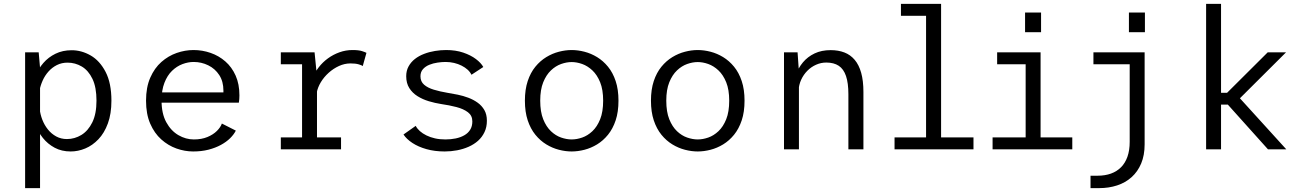

<svg xmlns="http://www.w3.org/2000/svg" viewBox="-20 -770 6740 990"><path d="M109.5 200V-500H179.5L186.5 -420.5V200ZM344.5 11Q298 11 262 -8.2Q226 -27.5 201 -58.8Q176 -90 163 -127Q150 -164 150 -198.5L184.5 -209.5Q187.5 -180.5 198.2 -152.8Q209 -125 227 -102.5Q245 -80 269.8 -66.5Q294.5 -53 325 -53Q365 -53 399.8 -74.2Q434.5 -95.5 456 -139.2Q477.5 -183 477.5 -251Q477.5 -320 456.8 -363.2Q436 -406.5 402 -426.8Q368 -447 328.5 -447Q298 -447 273.2 -434.5Q248.5 -422 230 -401.2Q211.5 -380.5 200 -354.8Q188.5 -329 183.5 -302.5L151 -313Q151 -346.5 164.5 -381.2Q178 -416 203.8 -445.5Q229.5 -475 266.2 -493Q303 -511 349.5 -511Q400.5 -511 447.5 -484Q494.5 -457 524.5 -399.2Q554.5 -341.5 554.5 -251Q554.5 -183 536.2 -133.5Q518 -84 487.5 -52Q457 -20 419.8 -4.5Q382.5 11 344.5 11Z M976 11Q933 11 890 -4.2Q847 -19.5 811.5 -51.2Q776 -83 754.5 -132.5Q733 -182 733 -251Q733 -320 754.8 -369.5Q776.5 -419 812.2 -450.5Q848 -482 891.2 -497Q934.5 -512 978 -512Q1023.5 -512 1066 -497.2Q1108.5 -482.5 1142 -453.2Q1175.5 -424 1195 -380.2Q1214.5 -336.5 1214.5 -278.5Q1214.5 -270 1213.8 -259Q1213 -248 1211.5 -240.5H794V-293.5H1132Q1132 -297 1132 -298.2Q1132 -299.5 1132 -303Q1132 -350 1110.5 -383Q1089 -416 1053.8 -433.2Q1018.5 -450.5 978.5 -450.5Q950 -450.5 920.8 -439.5Q891.5 -428.5 867 -404.8Q842.5 -381 827.8 -343Q813 -305 813 -251.5Q813 -184.5 837.2 -140Q861.5 -95.5 899.8 -73.2Q938 -51 979.5 -51Q1019.5 -51 1049.5 -63.5Q1079.5 -76 1098.5 -95Q1117.5 -114 1124 -133L1196 -96.5Q1186 -76.5 1166.5 -57.2Q1147 -38 1119 -22.8Q1091 -7.5 1055 1.8Q1019 11 976 11Z M1428 0V-61.5H1537.5V-438.5H1428V-500H1602L1614.5 -374.5V-61.5H1738.5V0ZM1613 -291.5 1577.5 -303.5Q1578.5 -335.5 1590.8 -366Q1603 -396.5 1623.5 -423Q1644 -449.5 1671.2 -469.2Q1698.5 -489 1730.8 -500.5Q1763 -512 1797.5 -512Q1829.5 -512 1846.5 -506.5Q1863.5 -501 1869.5 -497.5L1850.5 -429.5Q1845.5 -433.5 1829.5 -438.2Q1813.5 -443 1787.5 -443Q1757 -443 1728 -429.8Q1699 -416.5 1674.8 -394.8Q1650.5 -373 1634.2 -346Q1618 -319 1613 -291.5Z M2273 11Q2221.5 11 2179 -1Q2136.5 -13 2106.2 -33Q2076 -53 2060.5 -76.5L2123.5 -121Q2131 -106.5 2145 -94Q2159 -81.5 2178.8 -71.8Q2198.5 -62 2223 -56.5Q2247.5 -51 2276.5 -51Q2304.5 -51 2329.8 -56.2Q2355 -61.5 2374.2 -72.5Q2393.5 -83.5 2404.5 -101.2Q2415.5 -119 2415.5 -144Q2415.5 -174 2392.8 -191.2Q2370 -208.5 2333.5 -218Q2297 -227.5 2255 -233.5Q2223 -238.5 2191.2 -248Q2159.5 -257.5 2133 -274Q2106.5 -290.5 2090.5 -315.8Q2074.5 -341 2074.5 -377Q2074.5 -405.5 2086.8 -427.8Q2099 -450 2119.5 -466Q2140 -482 2166.8 -492.2Q2193.5 -502.5 2222.8 -507.2Q2252 -512 2280.5 -512Q2329.5 -512 2368.5 -498.8Q2407.5 -485.5 2434 -465.5Q2460.5 -445.5 2472 -424.5L2411 -384.5Q2404 -399 2391 -410.8Q2378 -422.5 2360.2 -431.5Q2342.5 -440.5 2321.5 -445.5Q2300.5 -450.5 2277 -450.5Q2258.5 -450.5 2236 -447.2Q2213.5 -444 2193.8 -436Q2174 -428 2161 -413.5Q2148 -399 2148 -376.5Q2148 -349.5 2166.8 -333.2Q2185.5 -317 2217 -307.5Q2248.5 -298 2287 -291.5Q2312 -287.5 2340.2 -281.8Q2368.5 -276 2395 -266Q2421.5 -256 2443 -240.5Q2464.5 -225 2477.5 -202.5Q2490.5 -180 2490.5 -147.5Q2490.5 -114.5 2478.2 -88.8Q2466 -63 2445 -44.2Q2424 -25.5 2396.2 -13.2Q2368.5 -1 2337 5Q2305.5 11 2273 11Z M2927.5 11Q2895.5 11 2861.8 2.2Q2828 -6.5 2796.8 -25.5Q2765.5 -44.5 2740.5 -75.2Q2715.5 -106 2701 -149.5Q2686.5 -193 2686.5 -251Q2686.5 -308.5 2701 -352Q2715.5 -395.5 2740.5 -426Q2765.5 -456.5 2796.8 -475.5Q2828 -494.5 2861.8 -503.2Q2895.5 -512 2927.5 -512Q2960 -512 2993.8 -503.2Q3027.5 -494.5 3058.8 -475.5Q3090 -456.5 3115 -426Q3140 -395.5 3154.5 -352Q3169 -308.5 3169 -251Q3169 -193 3154.5 -149.5Q3140 -106 3115 -75.2Q3090 -44.5 3058.8 -25.5Q3027.5 -6.5 2993.8 2.2Q2960 11 2927.5 11ZM2927.5 -51Q2954 -51 2982 -60.8Q3010 -70.5 3034.5 -93.5Q3059 -116.5 3074.5 -155Q3090 -193.5 3090 -251Q3090 -307.5 3074.5 -345.8Q3059 -384 3034.5 -407Q3010 -430 2982 -440Q2954 -450 2927.5 -450Q2901.5 -450 2873.2 -440Q2845 -430 2820.8 -407Q2796.5 -384 2781 -345.8Q2765.5 -307.5 2765.5 -251Q2765.5 -193.5 2781 -155Q2796.5 -116.5 2820.8 -93.5Q2845 -70.5 2873.2 -60.8Q2901.5 -51 2927.5 -51Z M3577.5 11Q3545.5 11 3511.8 2.2Q3478 -6.5 3446.8 -25.5Q3415.5 -44.5 3390.5 -75.2Q3365.5 -106 3351 -149.5Q3336.5 -193 3336.5 -251Q3336.5 -308.5 3351 -352Q3365.5 -395.5 3390.5 -426Q3415.5 -456.5 3446.8 -475.5Q3478 -494.5 3511.8 -503.2Q3545.5 -512 3577.5 -512Q3610 -512 3643.8 -503.2Q3677.5 -494.5 3708.8 -475.5Q3740 -456.5 3765 -426Q3790 -395.5 3804.5 -352Q3819 -308.5 3819 -251Q3819 -193 3804.5 -149.5Q3790 -106 3765 -75.2Q3740 -44.5 3708.8 -25.5Q3677.5 -6.5 3643.8 2.2Q3610 11 3577.5 11ZM3577.5 -51Q3604 -51 3632 -60.8Q3660 -70.5 3684.5 -93.5Q3709 -116.5 3724.5 -155Q3740 -193.5 3740 -251Q3740 -307.5 3724.5 -345.8Q3709 -384 3684.5 -407Q3660 -430 3632 -440Q3604 -450 3577.5 -450Q3551.5 -450 3523.2 -440Q3495 -430 3470.8 -407Q3446.5 -384 3431 -345.8Q3415.5 -307.5 3415.5 -251Q3415.5 -193.5 3431 -155Q3446.5 -116.5 3470.8 -93.5Q3495 -70.5 3523.2 -60.8Q3551.5 -51 3577.5 -51Z M4022.5 0V-500H4092.5L4099.5 -399V0ZM4354.5 0V-284Q4354.5 -342 4342.2 -378Q4330 -414 4304.8 -430.8Q4279.5 -447.5 4240.5 -447.5Q4213 -447.5 4187.8 -436.2Q4162.5 -425 4142.8 -405Q4123 -385 4111 -358.8Q4099 -332.5 4097.5 -302L4071 -308Q4071 -347 4083.5 -383.2Q4096 -419.5 4120.2 -448.5Q4144.5 -477.5 4180.2 -494.5Q4216 -511.5 4263 -511.5Q4302.5 -511.5 4333.8 -499.5Q4365 -487.5 4387 -461.5Q4409 -435.5 4420.5 -394.5Q4432 -353.5 4432 -295.5V0Z M4592.5 0V-61.5H4755V-688.5H4625.5V-750H4832.5V-61.5H4999.5V0Z M5098 0V-61.5H5268.5V-438.5H5121.5V-500H5345.5V-61.5H5509V0ZM5265.5 -705.5H5348V-604H5265.5Z M5603 200V136H5639.5Q5678 136 5708.5 125Q5739 114 5760.5 92.2Q5782 70.5 5793.5 37.8Q5805 5 5805 -39V-438.5H5618V-500H5882V-26Q5882 30.5 5864.2 72.8Q5846.5 115 5814.8 143.5Q5783 172 5740.2 186Q5697.5 200 5647.5 200ZM5801 -705.5H5883.5V-604H5801Z M6199 0V-750H6276V-291.5H6343.5V-230.5H6276V0ZM6518 0 6281.5 -263.5 6359 -279 6612.5 0ZM6359 -249 6287.5 -272 6516.5 -500H6611Z"/></svg>

Font: Trispace Thin Light
Style: Regular
Weight: 300
Version: Version 1.210